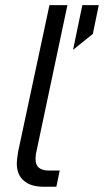

<svg xmlns="http://www.w3.org/2000/svg" viewBox="-20 -710 395 730"><path d="M43.9 -89.8Q43.9 -101.6 48.8 -132.8L168 -690.4H236.3L119.1 -136.7Q115.2 -122.1 115.2 -106.4Q115.2 -82 127.9 -72.3Q140.6 -61.5 166 -61.5H207L194.3 0H146.5Q95.7 0 70.3 -23.4Q43.9 -44.9 43.9 -89.8ZM293 -690.4H355.5L333 -581.1L257.8 -520.5Z"/></svg>

Font: Dinish
Style: Italic
Weight: 400
Italic angle: -12°
Designer: Bert Driehuis
Foundry: Playbeing
Version: Version 3.002; git-62d0f29-release